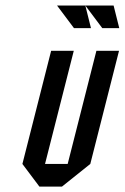

<svg xmlns="http://www.w3.org/2000/svg" viewBox="-20 -687 459 707"><path d="M168.3 -500H251.7L145.8 -83.3H229.2L335 -500H418.3L312.5 -83.3L208.3 0H125L62.5 -83.3ZM315 -583.3H252.5L190 -666.7H294.2ZM419.2 -583.3H356.7L294.2 -666.7H398.3Z"/></svg>

Font: Yulong
Style: Italic
Weight: 400
Italic angle: -14.25°
Designer: GGBotNet
Foundry: f0n7.com
Version: 1.00